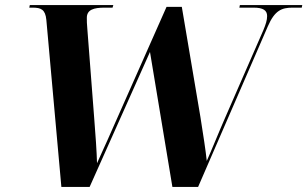

<svg xmlns="http://www.w3.org/2000/svg" viewBox="-20 -734 1207 754"><path d="M162 -656 221 0H332L569 -530L657 0H758L1032 -631C1059 -693 1086 -704 1129 -704H1165L1167 -714H922L920 -704H976C1014 -704 1029 -693 1029 -671C1029 -655 1024 -639 1014 -615L866 -276C840 -217 808 -137 792 -102C788 -141 778 -206 767 -275L694 -707H634L419 -222C393 -162 377 -130 361 -93C360 -135 355 -208 350 -269L323 -620C321 -639 321 -653 321 -664C321 -696 348 -704 391 -704H422L425 -714H97L95 -704H108C141 -704 158 -697 162 -656Z"/></svg>

Font: Noto Serif Display
Style: Bold Italic
Weight: 700
Italic angle: -12°
Designer: Monotype Design Team
Foundry: Monotype Imaging Inc.
Version: Version 2.009